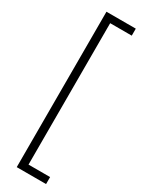

<svg xmlns="http://www.w3.org/2000/svg" viewBox="-267 -837 851 1117"><g transform="rotate(30 158.5 -278.0)"><path d="M81 244V-800H278V-753H133V197H278V244Z"/></g></svg>

Font: Noto Sans Malayalam ExtraCondensed Light
Style: Regular
Weight: 300
Width: 2
Designer: Jelle Bosma - Monotype Design Team
Foundry: Monotype Imaging Inc.
Version: Version 2.104; ttfautohint (v1.8.4.7-5d5b)